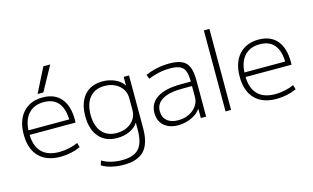

<svg xmlns="http://www.w3.org/2000/svg" viewBox="-113 -1121 2726 1672"><g transform="rotate(-15 1250.5 -285.0)"><path d="M308 10Q182 10 114 -60Q46 -130 46 -260Q46 -386 110.5 -458Q175 -530 287 -530Q395 -530 452.5 -462.5Q510 -395 510 -268Q510 -261 509.5 -255Q509 -249 509 -244H73V-285H475L463 -270Q463 -378 418.5 -433Q374 -488 287 -488Q196 -488 145.5 -429.5Q95 -371 95 -263V-253Q95 -145 149 -89Q203 -33 307 -33Q351 -33 395.5 -42.5Q440 -52 477 -69L488 -28Q449 -10 402.5 0Q356 10 308 10ZM306 -570H254L365 -790H427Z M821 220Q764 220 713.5 208Q663 196 625 173L637 132Q674 154 720 165.5Q766 177 818 177Q924 177 970 125Q1016 73 1016 -45V-105H1014Q989 -66 938.5 -43Q888 -20 826 -20Q722 -20 663.5 -87.5Q605 -155 605 -275Q605 -395 663.5 -462.5Q722 -530 826 -530Q888 -530 938.5 -507Q989 -484 1015 -445H1017V-520H1065V-45Q1065 93 1006.5 156.5Q948 220 821 220ZM834 -63Q887 -63 928 -83.5Q969 -104 992.5 -139.5Q1016 -175 1016 -221V-329Q1016 -375 992.5 -410.5Q969 -446 928 -466.5Q887 -487 834 -487Q749 -487 701 -431.5Q653 -376 653 -275Q653 -174 701 -118.5Q749 -63 834 -63Z M1367 10Q1288 10 1241 -32Q1194 -74 1194 -146Q1194 -235 1268.5 -282Q1343 -329 1482 -329H1571Q1571 -390 1558 -424Q1545 -458 1513 -472.5Q1481 -487 1425 -487Q1374 -487 1324 -476.5Q1274 -466 1228 -446L1214 -485Q1263 -507 1318 -518.5Q1373 -530 1430 -530Q1501 -530 1543 -510.5Q1585 -491 1603 -446.5Q1621 -402 1621 -326V0H1573V-82H1571Q1545 -42 1488 -16Q1431 10 1367 10ZM1380 -32Q1434 -32 1477 -53Q1520 -74 1545.5 -110Q1571 -146 1571 -189V-289H1487Q1366 -289 1304.5 -253Q1243 -217 1243 -149Q1243 -95 1279 -63.5Q1315 -32 1380 -32Z M1796 0V-730H1846V0Z M2255 10Q2129 10 2061 -60Q1993 -130 1993 -260Q1993 -386 2057.5 -458Q2122 -530 2234 -530Q2342 -530 2399.5 -462.5Q2457 -395 2457 -268Q2457 -261 2456.5 -255Q2456 -249 2456 -244H2020V-285H2422L2410 -270Q2410 -378 2365.5 -433Q2321 -488 2234 -488Q2143 -488 2092.5 -429.5Q2042 -371 2042 -263V-253Q2042 -145 2096 -89Q2150 -33 2254 -33Q2298 -33 2342.5 -42.5Q2387 -52 2424 -69L2435 -28Q2396 -10 2349.5 0Q2303 10 2255 10Z"/></g></svg>

Font: M PLUS 1 Thin Light
Style: Regular
Weight: 300
Version: Version 1.001